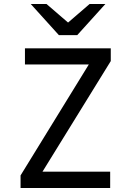

<svg xmlns="http://www.w3.org/2000/svg" viewBox="-20 -942 656 962"><path d="M535 -636 193 -82H532V0H83V-63L425 -619H105V-700H535ZM275 -766 134 -922H213L321 -829L429 -922H508L367 -766Z"/></svg>

Font: Overpass Mono
Style: Regular
Weight: 400
Monospace: yes
Designer: Delve Withrington, Dave Bailey
Foundry: Delve Fonts
Version: Version 1.000;DELV;Overpass